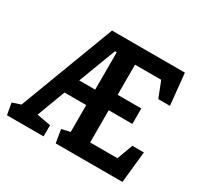

<svg xmlns="http://www.w3.org/2000/svg" viewBox="-158 -873 1095 1054"><g transform="rotate(30 389.0 -345.5)"><path d="M1 0 -12 -73 41 -91 268 -691H730L750 -492H676L637 -592H471V-401H621V-303H471V-99H644L681 -199H754L733 0H310L296 -83L350 -96V-266H212L145 -87L233 -71V0ZM249 -364H350V-600L339 -601Z"/></g></svg>

Font: Kreon Light SemiBold
Style: Regular
Weight: 600
Version: Version 2.002